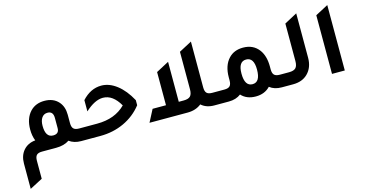

<svg xmlns="http://www.w3.org/2000/svg" viewBox="-93 -1079 3475 1828"><g transform="rotate(-15 1645.0 -165.0)"><path d="M614 -121H703V0H601Q533 0 485 -35Q434 0 355 0H216Q178 0 162 16.5Q146 33 146 72V249L20 315V66Q20 -13 63.5 -63Q107 -113 181 -120Q161 -169 161 -231Q161 -341 221 -405Q274 -461 361 -461Q450 -461 500 -404Q543 -355 543 -276V-193Q543 -154 559.5 -137.5Q576 -121 614 -121ZM417 -177V-278Q417 -344 361 -344Q325 -344 304.5 -315Q284 -286 284 -235Q284 -121 359 -121Q417 -121 417 -177Z M643 0V-121H792Q968 -121 1072 -226Q1004 -345 907 -345Q827 -345 732 -258V-369Q816 -461 922 -461Q1000 -461 1074 -404Q1148 -347 1205 -242V-192Q1133 -100 1025.5 -50Q918 0 791 0Z M1926 -121H2016V0H1914Q1836 0 1787 -44Q1732 0 1652 0H1275L1338 -121H1470V-448L1596 -515V-121H1645Q1691 -121 1710.5 -141Q1730 -161 1730 -209V-578L1856 -645V-193Q1856 -154 1872 -137.5Q1888 -121 1926 -121Z M2592 -121H2681V0H2579Q2507 0 2461 -37Q2407 20 2319 20Q2229 20 2177 -37Q2129 0 2058 0H1956V-121H2046Q2084 -121 2100 -137.5Q2116 -154 2116 -193V-222Q2116 -339 2177 -404Q2230 -461 2319 -461Q2420 -461 2475 -387Q2521 -324 2521 -222V-193Q2521 -154 2537.5 -137.5Q2554 -121 2592 -121ZM2319 -101Q2395 -101 2395 -225Q2395 -344 2319 -344Q2242 -344 2242 -225Q2242 -101 2319 -101Z M2621 0V-121H2684Q2730 -121 2749.5 -141Q2769 -161 2769 -209V-578L2894 -645V-208Q2894 -111 2835 -53Q2781 0 2691 0Z M3074 0V-578L3200 -645V0Z"/></g></svg>

Font: Space Grotesk
Style: Bold
Weight: 700
Designer: Florian Karsten
Foundry: Florian Karsten
Version: Version 2.000